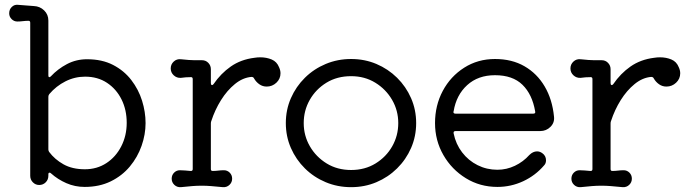

<svg xmlns="http://www.w3.org/2000/svg" viewBox="-20 -756 2845 794"><path d="M340 -511Q402 -511 447.5 -487.5Q493 -464 523 -425Q553 -386 567.5 -339.5Q582 -293 582 -247Q582 -200 565.5 -153Q549 -106 517 -67.5Q485 -29 438 -6Q391 17 330 17Q290 17 254.5 1.5Q219 -14 191 -39Q188 -42 185 -42Q180 -42 180 -35V-29Q180 -13 169 -2Q158 9 142 9Q127 9 116 -2Q105 -13 105 -29V-662Q105 -670 98 -670Q87 -670 74.5 -668.5Q62 -667 52 -667Q38 -667 28 -677Q18 -687 18 -701Q18 -717 29 -727.5Q40 -738 55 -736Q70 -735 87 -733.5Q104 -732 120 -731Q145 -730 162.5 -713Q180 -696 180 -671V-444Q180 -438 183 -437Q186 -436 190 -440Q219 -471 257 -491Q295 -511 340 -511ZM331 -56Q381 -56 420 -81.5Q459 -107 481.5 -151Q504 -195 504 -248Q504 -302 482.5 -345Q461 -388 422.5 -413.5Q384 -439 332 -439Q289 -439 250.5 -419.5Q212 -400 184 -367Q180 -362 180 -356V-138Q180 -133 183 -128Q206 -97 242.5 -76.5Q279 -56 331 -56Z M1134 -478Q1140 -465 1140 -453Q1140 -430 1123 -414Q1106 -398 1083 -398Q1066 -398 1052.5 -407.5Q1039 -417 1031 -431Q1028 -438 1020 -438Q984 -435 951.5 -408.5Q919 -382 894 -342Q869 -302 854 -256Q852 -252 852 -245V-57Q852 -49 859 -49Q871 -49 882.5 -50.5Q894 -52 906 -52Q920 -52 930 -42Q940 -32 940 -17Q940 -2 929 8.5Q918 19 902 18Q871 15 852 13.5Q833 12 815 12Q794 12 775.5 13.5Q757 15 728 18Q712 19 701 8.5Q690 -2 690 -17Q690 -32 700 -42Q710 -52 724 -52Q734 -52 745.5 -51Q757 -50 768 -49H770Q777 -49 777 -57V-429Q777 -437 770 -437Q748 -437 728 -434Q711 -433 698.5 -444.5Q686 -456 686 -473Q686 -490 698.5 -501.5Q711 -513 728 -511Q749 -509 760.5 -508Q772 -507 783.5 -507Q795 -507 815 -507Q831 -507 841.5 -496Q852 -485 852 -470V-412Q852 -406 855.5 -404.5Q859 -403 863 -408Q893 -452 934.5 -481Q976 -510 1032 -517Q1038 -518 1044 -518.5Q1050 -519 1056 -519Q1082 -519 1103.5 -510Q1125 -501 1134 -478Z M1432 18Q1376 18 1327 -2.5Q1278 -23 1241 -59.5Q1204 -96 1183 -144Q1162 -192 1162 -247Q1162 -302 1183 -350Q1204 -398 1241 -434.5Q1278 -471 1327 -491.5Q1376 -512 1432 -512Q1488 -512 1536.5 -491.5Q1585 -471 1622 -434.5Q1659 -398 1680 -350Q1701 -302 1701 -247Q1701 -192 1680 -144Q1659 -96 1622 -59.5Q1585 -23 1536.5 -2.5Q1488 18 1432 18ZM1432 -53Q1489 -53 1533 -80Q1577 -107 1602 -151Q1627 -195 1627 -247Q1627 -299 1601.5 -343Q1576 -387 1532 -414Q1488 -441 1432 -441Q1374 -441 1330 -414Q1286 -387 1261 -343Q1236 -299 1236 -247Q1236 -195 1261.5 -151Q1287 -107 1331 -80Q1375 -53 1432 -53Z M2214 -214H1864Q1854 -214 1856 -204Q1865 -160 1891 -126Q1917 -92 1955 -73Q1993 -54 2037 -54Q2075 -54 2109.5 -70.5Q2144 -87 2169 -115Q2184 -130 2201 -130Q2212 -130 2222 -123Q2238 -112 2238 -93Q2238 -80 2230 -72Q2194 -30 2143.5 -6.5Q2093 17 2037 17Q1965 17 1906.5 -19Q1848 -55 1813.5 -115Q1779 -175 1779 -247Q1779 -320 1811 -380Q1843 -440 1899.5 -476Q1956 -512 2027 -512Q2097 -512 2149 -482Q2201 -452 2232.5 -398.5Q2264 -345 2271 -274Q2274 -249 2256.5 -231.5Q2239 -214 2214 -214ZM2027 -445Q1957 -445 1912 -404Q1867 -363 1856 -296Q1856 -295 1855.5 -294.5Q1855 -294 1855 -293Q1855 -286 1864 -286H2185Q2196 -286 2193 -296Q2181 -366 2140.5 -405.5Q2100 -445 2027 -445Z M2787 -478Q2793 -465 2793 -453Q2793 -430 2776 -414Q2759 -398 2736 -398Q2719 -398 2705.5 -407.5Q2692 -417 2684 -431Q2681 -438 2673 -438Q2637 -435 2604.5 -408.5Q2572 -382 2547 -342Q2522 -302 2507 -256Q2505 -252 2505 -245V-57Q2505 -49 2512 -49Q2524 -49 2535.5 -50.5Q2547 -52 2559 -52Q2573 -52 2583 -42Q2593 -32 2593 -17Q2593 -2 2582 8.5Q2571 19 2555 18Q2524 15 2505 13.5Q2486 12 2468 12Q2447 12 2428.5 13.5Q2410 15 2381 18Q2365 19 2354 8.5Q2343 -2 2343 -17Q2343 -32 2353 -42Q2363 -52 2377 -52Q2387 -52 2398.5 -51Q2410 -50 2421 -49H2423Q2430 -49 2430 -57V-429Q2430 -437 2423 -437Q2401 -437 2381 -434Q2364 -433 2351.5 -444.5Q2339 -456 2339 -473Q2339 -490 2351.5 -501.5Q2364 -513 2381 -511Q2402 -509 2413.5 -508Q2425 -507 2436.5 -507Q2448 -507 2468 -507Q2484 -507 2494.5 -496Q2505 -485 2505 -470V-412Q2505 -406 2508.5 -404.5Q2512 -403 2516 -408Q2546 -452 2587.5 -481Q2629 -510 2685 -517Q2691 -518 2697 -518.5Q2703 -519 2709 -519Q2735 -519 2756.5 -510Q2778 -501 2787 -478Z"/></svg>

Font: Kiwi Maru
Style: Regular
Weight: 400
Designer: Hiroki-Chan
Version: Version 1.100